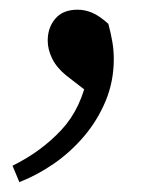

<svg xmlns="http://www.w3.org/2000/svg" viewBox="-20 -150 340 394"><path d="M213.5 -28.6Q213.5 16.7 196.9 56.9Q180.2 97 152.6 129.5Q124.9 162.1 90.3 186Q55.7 209.8 19.7 223.7L5.7 190.1Q64.5 161.1 106.1 116.5Q147.6 71.8 160.8 0.4L165.2 43L116 5Q96.3 -11 87.1 -29.7Q77.9 -48.5 77.9 -66.7Q77.9 -93.3 93.5 -111.7Q109 -130.1 139.5 -130.1Q153.9 -130.1 168.6 -124.1Q183.3 -118.1 202.3 -101.1Q207.5 -81.9 210.5 -64.4Q213.5 -46.9 213.5 -28.6Z"/></svg>

Font: Adobe Variable Font Prototype
Style: Regular
Weight: 389
Designer: Frank Grießhammer
Foundry: Adobe
Version: Version 1.004;hotconv 1.0.113;makeotfexe 2.5.65598